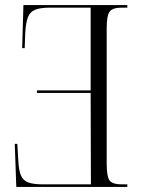

<svg xmlns="http://www.w3.org/2000/svg" viewBox="-20 -734 555 754"><path d="M480 0H44L38 -169H48L52 -101Q54 -64 62.5 -44.5Q71 -25 91 -17.5Q111 -10 150 -10H337L336 -369H125V-379H336V-704H178Q139 -704 118.5 -696Q98 -688 89.5 -666Q81 -644 79 -602L77 -545H67L72 -714H480V-704H458Q423 -704 411 -689Q399 -674 399 -623V-91Q399 -39 411 -24.5Q423 -10 458 -10H480Z"/></svg>

Font: Noto Serif Display Condensed Light
Style: Regular
Weight: 300
Width: 3
Designer: Monotype Design Team
Foundry: Monotype Imaging Inc.
Version: Version 2.009